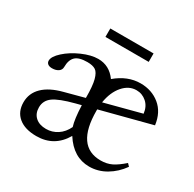

<svg xmlns="http://www.w3.org/2000/svg" viewBox="-140 -765 935 925"><g transform="rotate(30 327.5 -302.5)"><path d="M220.2 -569.3V-616.2H460.9V-569.3ZM170.4 11.2Q106.4 11.2 71 -18.1Q35.6 -47.4 35.6 -99.6Q35.6 -149.9 71.8 -185.3Q107.9 -220.7 177.7 -238.8L285.6 -267.6V-270Q285.6 -334 276.9 -366.9Q268.1 -399.9 252.2 -410.4Q236.3 -420.9 206.1 -420.9Q159.2 -420.9 139.9 -402.1Q120.6 -383.3 120.6 -344.2Q120.6 -328.1 106.9 -318.8Q93.3 -309.6 72.3 -309.6Q57.1 -309.6 48.8 -316.2Q40.5 -322.8 40.5 -334Q40.5 -356.9 74 -387.2Q107.4 -417.5 156.2 -439Q205.1 -460.4 244.1 -460.4Q306.2 -460.4 344.7 -406.7Q408.2 -460.4 479.5 -460.4Q542 -460.4 586.7 -424.1Q631.3 -387.7 640.1 -319.8L360.4 -247.1V-239.7Q360.4 -42 497.1 -42Q531.2 -42 557.9 -54.9Q584.5 -67.9 618.2 -97.7L631.3 -84Q600.1 -40 556.4 -14.4Q512.7 11.2 463.9 11.2Q376 11.2 320.3 -76.2Q269.5 11.2 170.4 11.2ZM479 -421.9Q437 -421.9 405.3 -385.3Q373.5 -348.6 363.8 -288.1L564.5 -340.8Q560.1 -378.9 535.6 -400.4Q511.2 -421.9 479 -421.9ZM112.3 -115.7Q112.3 -81.5 134 -61.8Q155.8 -42 193.4 -42Q227.1 -42 255.6 -60.5Q284.2 -79.1 300.8 -114.3Q289.1 -150.4 286.1 -227.5L255.9 -219.7Q174.8 -198.7 143.6 -176Q112.3 -153.3 112.3 -115.7Z"/></g></svg>

Font: Elstob 8pt
Style: Regular
Weight: 400
Designer: Peter S. Baker
Version: Version 1.015